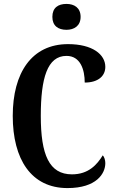

<svg xmlns="http://www.w3.org/2000/svg" viewBox="-20 -949 591 979"><path d="M319 -797C358 -797 391 -817 391 -863C391 -910 358 -929 319 -929C277 -929 247 -910 247 -863C247 -817 277 -797 319 -797ZM324 10C473 10 517 -65 517 -117C517 -132 512 -149 504 -157C475 -110 432 -60 347 -60C231 -60 188 -159 188 -358C188 -550 221 -664 319 -664C390 -664 412 -594 412 -528C481 -528 517 -562 517 -608C517 -671 452 -724 327 -724C141 -724 45 -577 45 -358C45 -137 139 10 324 10Z"/></svg>

Font: Noto Serif Bengali ExtraCondensed
Style: Regular
Weight: 400
Width: 2
Designer: Juan Bruce, Universal Thirst, Indian Type Foundry and the Monotype Design Team.
Foundry: Monotype Imaging Inc.
Version: Version 2.003